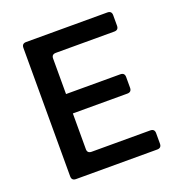

<svg xmlns="http://www.w3.org/2000/svg" viewBox="-122 -773 830 878"><g transform="rotate(-20 293.0 -333.5)"><path d="M100 0Q79 0 79 -21V-646Q79 -667 100 -667H495Q516 -667 516 -646V-595Q516 -574 495 -574H211Q190 -574 190 -554V-381H454Q475 -381 475 -360V-308Q475 -287 454 -287H189V-113Q189 -93 210 -93H495Q516 -93 516 -72V-21Q516 0 495 0Z"/></g></svg>

Font: Pitagon Sans Medium
Style: Regular
Weight: 500
Designer: Travis Tran
Foundry: Pitagon
Version: Version 1.001; ttfautohint (v1.8.4.7-5d5b);gftools[0.9.26]